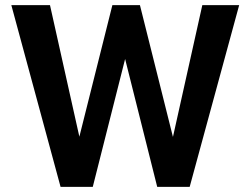

<svg xmlns="http://www.w3.org/2000/svg" viewBox="-20 -725 971 745"><path d="M215 0 24 -705H174L295 -163H280L416 -705H523L659 -162H644L765 -705H908L716 0H590L462 -510H469L340 0Z"/></svg>

Font: Nunito Sans 10pt Condensed ExtraBold
Style: Regular
Weight: 800
Width: 3
Designer: Vernon Adams
Foundry: Vernon Adams
Version: Version 3.101;gftools[0.9.27]